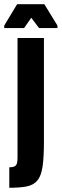

<svg xmlns="http://www.w3.org/2000/svg" viewBox="-57 -690 292 909"><path d="M-13 199V102Q6 102 14 96.5Q22 91 24 80Q26 69 26 53V-510H151V-20Q151 55 144.5 99Q138 143 120 164.5Q102 186 70 192.5Q38 199 -13 199ZM-37 -557V-569L24 -670H153L215 -569V-557H128L91 -606L57 -557Z"/></svg>

Font: Saira UltraCondensed Black
Style: Regular
Weight: 900
Width: 1
Designer: Hector Gatti with collaboration of the Omnibus-Type team
Foundry: Omnibus-Type
Version: Version 1.101